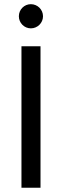

<svg xmlns="http://www.w3.org/2000/svg" viewBox="-20 -880 290 900"><path d="M80.6 0H169.9V-663.1H80.6ZM124.5 -747.1C155.8 -747.1 181.6 -772.5 181.6 -803.7C181.6 -835.4 155.8 -860.4 124.5 -860.4C93.8 -860.4 68.4 -835.4 68.4 -803.7C68.4 -772.5 93.8 -747.1 124.5 -747.1Z"/></svg>

Font: Basic
Style: Regular
Weight: 400
Designer: Magnus Gaarde
Foundry: Magnus Gaarde
Version: Version 1.001